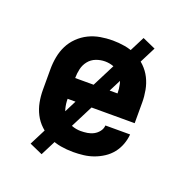

<svg xmlns="http://www.w3.org/2000/svg" viewBox="-119 -695 838 869"><g transform="rotate(20 300.0 -260.0)"><path d="M303 8Q273 8 243.5 3Q214 -2 187.5 -15Q161 -28 139 -48.5Q117 -69 103.5 -95.5Q90 -122 84.5 -151Q79 -180 79 -210V-310Q79 -339 84.5 -368.5Q90 -398 103 -424Q116 -450 137.5 -471Q159 -492 185.5 -505Q212 -518 241.5 -523Q271 -528 300 -528Q329 -528 358.5 -523Q388 -518 414.5 -505Q441 -492 462.5 -471Q484 -450 497 -424Q510 -398 515.5 -368.5Q521 -339 521 -310V-210H198Q198 -187 203.5 -165Q209 -143 223.5 -126Q238 -109 259.5 -101Q281 -93 303 -93Q319 -93 335 -95.5Q351 -98 365 -105.5Q379 -113 389 -126Q399 -139 400 -155H519Q517 -130 508 -106Q499 -82 483.5 -62.5Q468 -43 446.5 -29Q425 -15 401.5 -6.5Q378 2 353 5Q328 8 303 8ZM402 -310Q402 -332 397 -354Q392 -376 378 -393.5Q364 -411 343 -419Q322 -427 300 -427Q278 -427 257 -419Q236 -411 222 -393.5Q208 -376 203 -354Q198 -332 198 -310ZM173 66 110 38 427 -586 490 -558Z"/></g></svg>

Font: Iosevka Plex Etoile
Style: Bold
Weight: 700
Designer: Belleve Invis
Foundry: Belleve Invis
Version: Version 25.1.1; ttfautohint (v1.8.4)